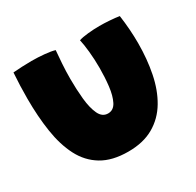

<svg xmlns="http://www.w3.org/2000/svg" viewBox="-123 -647 835 818"><g transform="rotate(-30 294.5 -238.5)"><path d="M346.5 -482Q362.5 -487.5 391.8 -490.5Q421 -493.5 448.5 -493.5Q471.5 -493.5 499.2 -491.5Q527 -489.5 545 -486.5Q555 -415 555 -348Q555 -269.5 541.2 -200.8Q527.5 -132 496.5 -79.8Q465.5 -27.5 414.2 2.2Q363 32 288.5 32Q210 32 159 1.2Q108 -29.5 79.5 -85Q51 -140.5 39.5 -215.5Q28 -290.5 28 -378.5Q28 -440 32.5 -505Q49 -506.5 75.2 -507.8Q101.5 -509 123 -509Q154.5 -509 186.2 -506Q218 -503 236 -497.5Q233.5 -470.5 231 -434.2Q228.5 -398 228.5 -359.5Q228.5 -308.5 233.2 -260.8Q238 -213 252.2 -182.5Q266.5 -152 295 -152Q322 -152 336 -179.5Q350 -207 355 -249.8Q360 -292.5 360 -338Q360 -381 356 -420Q352 -459 346.5 -482Z"/></g></svg>

Font: Grandstander Black
Style: Regular
Weight: 900
Designer: Tyler Finck
Foundry: Etcetera Type Co
Version: Version 1.200; ttfautohint (v1.8.3)